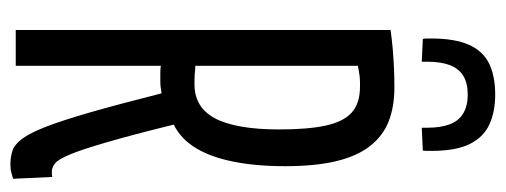

<svg xmlns="http://www.w3.org/2000/svg" viewBox="-314 -624 949 360"><g transform="rotate(90 160.0 -444.5)"><path d="M288.7 10Q274.6 10 263 6.1Q251.4 2.2 240.8 -11.9Q230.2 -26 218.3 -56.3Q206.5 -86.6 191.3 -139.2Q176.2 -191.8 155.5 -273.5Q150.3 -272.5 144.5 -271.8Q138.7 -271.1 133.1 -271.1Q124.9 -271.1 117.1 -271.1Q109.4 -271.1 103.9 -272.1V0H36.8V-702.8Q55 -705.4 72.5 -706.9Q90 -708.4 108 -709.2Q125.9 -710 144.2 -710Q181.2 -710 208.7 -699Q236.2 -687.9 254.8 -663.7Q273.4 -639.6 282.8 -600.5Q292.1 -561.5 292.1 -505.2Q292.1 -449.6 283.4 -407.1Q274.8 -364.7 257.6 -336.9Q240.4 -309.1 214.1 -296.3Q233.9 -216.2 247.5 -169.8Q261 -123.5 270.2 -101.5Q279.4 -79.6 286.9 -73.6Q294.5 -67.7 302.3 -67.7Q303.7 -67.7 307.3 -67.8Q310.9 -68 312.3 -68.4L315.7 5Q311.2 6 304.9 8Q298.6 10 288.7 10ZM139.1 -335.2Q159.8 -335.2 175.7 -344.5Q191.7 -353.9 202.1 -373.1Q212.5 -392.3 217.8 -422.6Q223.2 -452.9 223.2 -494.2Q223.2 -548.2 215.9 -581.4Q208.7 -614.5 191.5 -630Q174.3 -645.5 142.7 -645.5Q139 -645.5 134.4 -645.5Q129.8 -645.5 124.9 -645Q120.1 -644.5 114.7 -643.5Q109.3 -642.5 103.9 -641.5V-336.8Q108.3 -336.8 112.4 -336.3Q116.4 -335.8 120.5 -335.5Q124.6 -335.2 129.5 -335.2Q134.3 -335.2 139.1 -335.2ZM158.1 -899Q189.6 -899 213.4 -888.3Q237.2 -877.6 250.3 -851.7Q263.4 -825.9 263.4 -779.8Q263.4 -775.6 263.4 -771.2Q263.4 -766.9 262.8 -763.3L220 -761.3Q220 -764.3 220 -766.8Q220 -769.4 220 -771.4Q220 -797 213.5 -813.9Q207.1 -830.8 193 -839.1Q178.9 -847.5 158.1 -847.5Q136.2 -847.5 122.6 -839.1Q109.1 -830.8 102.6 -813.9Q96.2 -797 96.2 -771.4Q96.2 -769.4 96.2 -766.8Q96.2 -764.3 96.2 -761.3L53.4 -763.3Q52.7 -766.9 52.7 -771.2Q52.7 -775.6 52.7 -779.8Q52.7 -822.8 64.3 -849.3Q75.8 -875.7 99.3 -887.4Q122.8 -899 158.1 -899Z"/></g></svg>

Font: Georama ExtraCondensed Thin
Style: Regular
Weight: 100
Width: 2
Designer: Jean-Baptiste Levee
Foundry: Production Type
Version: Version 1.001